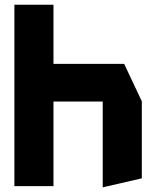

<svg xmlns="http://www.w3.org/2000/svg" viewBox="-20 -790 669 815"><path d="M41 0V-770H207V0ZM416 5V-359H582V-33L417 5ZM207 -359V-519H507L582 -360V-359Z"/></svg>

Font: Foldit
Style: Bold
Weight: 700
Version: Version 1.003